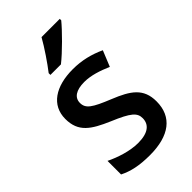

<svg xmlns="http://www.w3.org/2000/svg" viewBox="-235 -843 930 930"><g transform="rotate(-45 229.5 -378.0)"><path d="M370 -766H245C220 -721 175 -655 146 -618V-606H218C264 -642 340 -719 370 -756ZM419 -152C419 -241 366 -276 272 -314C178 -352 151 -370 151 -409C151 -445 181 -466 238 -466C283 -466 331 -450 377 -430L410 -511C358 -535 304 -549 242 -549C124 -549 46 -498 46 -404C46 -315 99 -281 194 -240C292 -199 314 -178 314 -142C314 -100 284 -72 213 -72C158 -72 94 -93 47 -116V-23C91 -1 140 10 212 10C345 10 419 -46 419 -152Z"/></g></svg>

Font: Noto Sans Thai Medium
Style: Regular
Weight: 500
Designer: Monotype Design Team
Foundry: Monotype Imaging Inc.
Version: Version 1.901